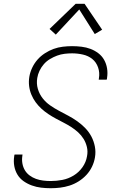

<svg xmlns="http://www.w3.org/2000/svg" viewBox="-20 -987 640 1015"><path d="M248 8Q222 8 197 5Q172 2 148.5 -6.5Q125 -15 105 -29Q85 -43 72.5 -63.5Q60 -84 55.5 -109Q51 -134 55 -160Q55 -162 55.5 -164.5Q56 -167 57 -170H99Q99 -168 98.5 -166Q98 -164 98 -162Q95 -142 98.5 -122.5Q102 -103 111.5 -87Q121 -71 136.5 -59.5Q152 -48 170 -41.5Q188 -35 208 -32.5Q228 -30 248 -30Q279 -30 310 -36Q341 -42 369 -59Q397 -76 416 -103Q435 -130 440 -161Q445 -186 439.5 -209.5Q434 -233 422 -252.5Q410 -272 393 -287.5Q376 -303 356.5 -315.5Q337 -328 316.5 -338.5Q296 -349 275.5 -360Q255 -371 235.5 -384Q216 -397 199 -412.5Q182 -428 168.5 -446.5Q155 -465 146 -486.5Q137 -508 134 -532Q131 -556 135 -581Q139 -605 150 -628.5Q161 -652 178 -671.5Q195 -691 217.5 -705.5Q240 -720 263.5 -728.5Q287 -737 312 -740Q337 -743 361 -743Q386 -743 411 -740Q436 -737 458.5 -728.5Q481 -720 500 -705.5Q519 -691 530.5 -670.5Q542 -650 546 -625.5Q550 -601 546 -576Q546 -573 545.5 -571Q545 -569 544 -566H502Q502 -568 502.5 -570Q503 -572 503 -574Q508 -603 498.5 -630.5Q489 -658 468 -675Q447 -692 418.5 -698.5Q390 -705 361 -705Q341 -705 321 -702.5Q301 -700 282 -693Q263 -686 244.5 -675Q226 -664 212 -648Q198 -632 189 -613Q180 -594 177 -575Q172 -545 180 -517.5Q188 -490 205 -468Q222 -446 245 -430Q268 -414 292.5 -401Q317 -388 341.5 -375Q366 -362 388.5 -346Q411 -330 430.5 -310Q450 -290 463 -265.5Q476 -241 481.5 -212.5Q487 -184 482 -155Q478 -130 466.5 -106Q455 -82 437 -62.5Q419 -43 396 -28.5Q373 -14 348 -6Q323 2 298 5Q273 8 248 8ZM275 -804 242 -834 380 -967H427L520 -830L481 -807L399 -937Z"/></svg>

Font: Iosevka Curly XLtEx
Style: Italic
Weight: 200
Width: 7
Italic angle: -9°
Monospace: yes
Designer: Belleve Invis
Foundry: Belleve Invis
Version: Version 11.1.0; ttfautohint (v1.8.3)